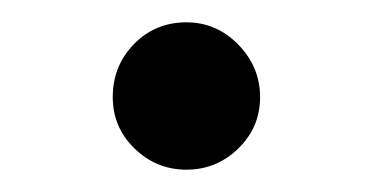

<svg xmlns="http://www.w3.org/2000/svg" viewBox="-20 -347 333 172"><path d="M213 -260Q213 -233 193.5 -214Q174 -195 147 -195Q120 -195 100.5 -214Q81 -233 81 -260Q81 -288 100 -307.5Q119 -327 147 -327Q174 -327 193.5 -307Q213 -287 213 -260Z"/></svg>

Font: Rosario Light
Style: Regular
Weight: 300
Designer: Hector Gatti
Foundry: Omnibus Type
Version: Version 1.101; ttfautohint (v1.8.1.43-b0c9)